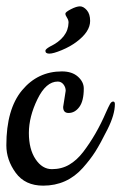

<svg xmlns="http://www.w3.org/2000/svg" viewBox="-20 -580 382 605"><path d="M179 -243 187 -294Q187 -305 180 -314Q173 -323 162 -323Q125 -323 98 -267.5Q71 -212 71 -161Q71 -110 92 -78.5Q113 -47 143.5 -47Q174 -47 198 -61Q222 -75 242 -101Q284 -156 314 -226Q322 -244 326.5 -252Q331 -260 336.5 -260Q342 -260 342 -252Q342 -219 319 -173Q296 -127 280.5 -102.5Q265 -78 241 -51Q191 5 116 5Q59 5 29.5 -35.5Q0 -76 0 -122Q0 -236 49.5 -295.5Q99 -355 175 -355Q207 -355 225.5 -338.5Q244 -322 244 -301Q244 -262 230 -243Q216 -224 196 -224Q179 -224 179 -243ZM196 -509Q196 -517 191 -524.5Q186 -532 186 -537Q186 -542 203.5 -551Q221 -560 232 -560Q243 -560 253.5 -548Q264 -536 264 -514Q264 -480 221 -448Q201 -433 174.5 -422Q148 -411 135.5 -411Q123 -411 123 -420Q123 -425 137 -433Q195 -461 196 -509Z"/></svg>

Font: Cookie
Style: Regular
Weight: 400
Designer: Ania Kruk
Foundry: Ania Kruk
Version: Version 1.004